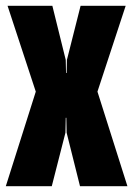

<svg xmlns="http://www.w3.org/2000/svg" viewBox="-34 -640 458 660"><path d="M-14 0 89 -325 -8 -620H146L192 -434L193 -389H195L196 -434L243 -620H398L301 -325L404 0H241L195 -184L194 -235H192L191 -184L144 0Z"/></svg>

Font: Smooch Sans Black
Style: Regular
Weight: 900
Designer: Robert E. Leuschke
Foundry: Robert E. Leuschke
Version: Version 1.010; ttfautohint (v1.8.3)